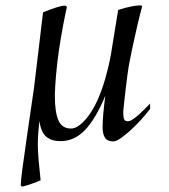

<svg xmlns="http://www.w3.org/2000/svg" viewBox="-20 -505 616 699"><path d="M55.7 168.9Q55.7 154.3 61 113.5Q66.4 72.8 77.1 -1.5L104 -186.5L136.7 -460Q167.5 -472.7 186.8 -478.5Q206.1 -484.4 214.8 -484.4Q223.1 -484.4 223.1 -478.5Q223.1 -476.6 222.7 -475.6Q215.8 -444.8 208.5 -405.8Q201.2 -366.7 193.8 -316.9Q187 -267.1 183.6 -227.3Q180.2 -187.5 179.7 -156.2Q179.7 -97.2 192.6 -67.1Q205.6 -37.1 238.3 -37.1Q251.5 -37.1 264.9 -46.1Q278.3 -55.2 290.8 -69.3Q303.2 -83.5 314.5 -101.6Q325.7 -119.6 333.5 -137.2Q350.1 -172.9 363.3 -219.2Q376.5 -265.6 383.8 -306.6L410.2 -468.8Q440.9 -478.5 460.2 -481.9Q479.5 -485.4 489.3 -485.4Q497.1 -485.4 497.1 -481.9L496.1 -476.6Q493.7 -467.8 489.5 -451.4Q485.4 -435.1 480.7 -415Q476.1 -395 471.2 -373Q466.3 -351.1 461.9 -330.3Q457.5 -309.6 454.1 -292.2Q450.7 -274.9 448.7 -264.2Q446.8 -252.9 444.6 -236.8Q442.4 -220.7 440.2 -202.9Q438 -185.1 436 -167.5Q434.1 -149.9 432.4 -135Q430.7 -120.1 429.7 -110.1Q428.7 -100.1 428.7 -97.7Q428.7 -79.6 431.6 -71.5Q434.6 -63.5 445.3 -63.5Q452.6 -63.5 463.1 -70.3Q473.6 -77.1 484.9 -87.2Q496.1 -97.2 507.1 -108.4Q518.1 -119.6 526.4 -127.9V-108.4Q512.7 -90.3 493.9 -69.6Q475.1 -48.8 455.8 -31.2Q436.5 -13.7 419.7 -2Q402.8 9.8 392.6 9.8Q370.6 9.8 362.1 -3.7Q353.5 -17.1 353.5 -42Q353.5 -62.5 356.2 -92.5Q358.9 -122.6 363.3 -156.2Q329.1 -73.7 290.3 -32.5Q251.5 8.8 201.2 8.8Q166 8.8 147.5 -8.1Q128.9 -24.9 123.5 -64.5Q121.1 -43.9 119.4 -23.2Q117.7 -2.4 117.7 22.5Q117.7 44.4 120.6 78.6Q123.5 112.8 127.9 151.4Q123 153.8 115.5 156.7Q107.9 159.7 96.7 163.6Q85.9 167.5 79.3 169.4Q72.8 171.4 68.8 172.4Q64.9 173.3 63.5 173.6Q62 173.8 61 173.8Q55.7 173.8 55.7 168.9Z"/></svg>

Font: XB Kayhan
Style: Regular
Weight: 400
Designer: Behnam
Foundry: Irmug
Version: Version 7.300 2009